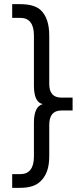

<svg xmlns="http://www.w3.org/2000/svg" viewBox="-20 -778 380 931"><path d="M39.1 66.4H78.1Q144.5 66.4 144.5 -19.5V-183.6Q144.5 -261.7 187.5 -273.4Q144.5 -281.2 144.5 -363.3V-605.5Q144.5 -691.4 78.1 -691.4H39.1V-757.8H78.1Q144.5 -757.8 175.8 -730.5Q218.8 -691.4 218.8 -605.5V-371.1Q218.8 -304.7 277.3 -304.7H332V-242.2H277.3Q218.8 -242.2 218.8 -171.9V-19.5Q218.8 62.5 175.8 101.6Q144.5 132.8 78.1 132.8H39.1Z"/></svg>

Font: 和音 by 宁静之雨，公众号njzyshare
Style: Regular
Weight: 400
Designer: Steve Matteson
Foundry: Ascender Corporation
Version: Version 6.00;June 8, 2018;FontCreator 11.0.0.2388 32-bit